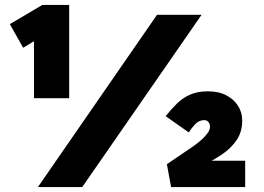

<svg xmlns="http://www.w3.org/2000/svg" viewBox="-20 -760 1071 780"><path d="M118 -361V-666L144 -608L74 -566L20 -662L152 -740H261V-361H190Q175 -361 157.5 -361Q140 -361 118 -361ZM134 0 618 -700H799L314 0ZM675 0 658 -93 764 -165Q784 -179 799.5 -193Q815 -207 824 -220Q833 -233 833 -245Q833 -257 826.5 -264.5Q820 -272 810 -272Q788 -272 772 -254.5Q756 -237 747 -222L653 -288Q676 -317 699.5 -340Q723 -363 753.5 -376Q784 -389 824 -389Q870 -389 901 -372Q932 -355 948 -328.5Q964 -302 964 -271Q964 -225 942 -192Q920 -159 885 -135Q850 -111 812 -92L768 -70V-107H976V0Z"/></svg>

Font: Lexend Tera Black
Style: Regular
Weight: 900
Version: Version 1.007